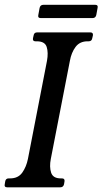

<svg xmlns="http://www.w3.org/2000/svg" viewBox="-29 -798 437 818"><path d="M187.5 -121Q180.8 -87 188.8 -62.5Q196.8 -38 229.8 -38H234.8Q247.8 -38 245.8 -25L243.8 -13Q240.8 0 227.8 0H1.2Q-11.8 0 -8.8 -13L-6.8 -25Q-4.8 -38 8.2 -38H14.2Q48.2 -38 65.8 -62.5Q83.2 -87 90 -121L171.2 -539Q177.5 -574 169.9 -598Q162.2 -622 128.2 -622H122.2Q109.2 -622 111.5 -635L114.2 -647Q116.2 -660 129.2 -660H355.8Q368.8 -660 366.8 -647L364 -635Q361.8 -622 348.8 -622H343.8Q310.8 -622 292.9 -598Q275 -574 268.8 -539ZM381.2 -734Q378.2 -721 365.2 -721H144.2Q131.2 -721 134.2 -734L139.8 -764.5Q142.8 -777.5 155.8 -777.5H376.8Q389.8 -777.5 386.8 -764.5Z"/></svg>

Font: Young Serif Light
Style: Italic
Weight: 300
Italic angle: -10.979°
Designer: Bastien Sozeau
Foundry: NBR — Bastien Sozeau
Version: Version 5.001